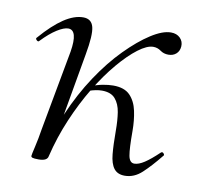

<svg xmlns="http://www.w3.org/2000/svg" viewBox="-55 -454 551 524"><g transform="rotate(10 220.5 -192.5)"><path d="M109 -6 96 -7Q106 -69 131 -127Q156 -185 188.5 -234Q221 -283 256.5 -319Q292 -355 324 -375.5Q356 -396 379 -396Q395 -396 404.5 -386.5Q414 -377 413 -363Q412 -350 403.5 -342.5Q395 -335 382 -335Q369 -335 359.5 -342Q350 -349 338 -349Q321 -349 296.5 -330.5Q272 -312 244.5 -279.5Q217 -247 191 -204Q165 -161 143.5 -110.5Q122 -60 109 -6ZM83 8Q70 8 66 6.5Q62 5 62 2Q62 -1 67.5 -24.5Q73 -48 77 -74L118 -297Q128 -358 101 -358Q89 -358 70 -346Q51 -334 29 -311Q26 -307 21.5 -311.5Q17 -316 21 -319Q54 -357 82.5 -376Q111 -395 136 -395Q159 -395 164.5 -373.5Q170 -352 160 -297L109 -6Q107 8 83 8ZM322 11Q302 11 292 -2Q282 -15 279.5 -41Q277 -67 277 -106Q277 -134 273.5 -156.5Q270 -179 258 -193Q246 -207 221 -207Q205 -207 185 -200L184 -212Q204 -220 220 -223Q236 -226 249 -226Q280 -226 295.5 -210Q311 -194 316.5 -168Q322 -142 322 -113Q322 -64 325.5 -45Q329 -26 342 -26Q354 -26 370 -36.5Q386 -47 408 -68Q412 -72 416 -67.5Q420 -63 416 -60Q391 -29 369.5 -9Q348 11 322 11Z"/></g></svg>

Font: Cormorant Light
Style: Italic
Weight: 300
Italic angle: -10°
Designer: Christian Thalmann (Catharsis Fonts)
Foundry: Catharsis Fonts
Version: Version 4.000